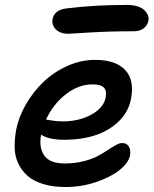

<svg xmlns="http://www.w3.org/2000/svg" viewBox="-20 -750 624 780"><path d="M258.8 -612.8Q223.6 -612.8 206.3 -631.3Q189 -649.9 193.8 -673.8Q202.1 -710 250 -715.8Q363.3 -730 493.2 -730Q544.4 -730 565.9 -709.2Q587.4 -688.5 583 -666Q579.1 -646.5 563.5 -634.8Q547.9 -623 523.9 -623Q424.8 -623 343 -617.9Q261.2 -612.8 258.8 -612.8ZM247.1 9.8Q195.8 9.8 156.5 -2Q117.2 -13.7 93 -34.7Q68.8 -55.7 54.7 -85Q40.5 -114.3 39.6 -149.2Q38.6 -184.1 45.9 -224.1Q56.2 -275.4 85.2 -325.9Q114.3 -376.5 156 -416.7Q197.8 -457 253.2 -481.9Q308.6 -506.8 366.2 -506.8Q449.7 -506.8 488.3 -465.8Q526.9 -424.8 512.2 -348.1Q502 -294.9 461.7 -256.3Q421.4 -217.8 365.5 -200Q309.6 -182.1 244.1 -182.1Q176.3 -182.1 147 -203.1Q137.2 -150.9 159.7 -118.4Q182.1 -85.9 243.2 -85.9Q282.7 -85.9 317.4 -94.5Q352.1 -103 375.2 -115.2Q398.4 -127.4 416.7 -139.6Q435.1 -151.9 450.2 -160.4Q465.3 -168.9 476.1 -168.9Q495.6 -168.9 503.9 -154.1Q512.2 -139.2 507.8 -117.2Q501.5 -87.4 464.6 -58.3Q427.7 -29.3 368.7 -9.8Q309.6 9.8 247.1 9.8ZM356 -407.2Q298.8 -407.2 247.3 -366.9Q195.8 -326.7 167 -264.2Q168 -264.2 190.2 -260.5Q212.4 -256.8 233.9 -256.8Q300.3 -256.8 350.1 -283.7Q399.9 -310.5 409.2 -353Q414.6 -380.9 402.1 -394Q389.6 -407.2 356 -407.2Z"/></svg>

Font: Shantell Sans Normal
Style: Italic
Weight: 500
Italic angle: -11.31°
Designer: Stephen Nixon, Anya Danilova, Shantell Martin
Foundry: Arrow Type
Version: Version 1.006;[559af2be0]